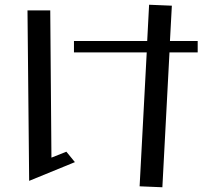

<svg xmlns="http://www.w3.org/2000/svg" viewBox="-20 -750 913 810"><path d="M192 -706H96L103 13L296 -66L260 -110L197 -85ZM697 -577 705 -726 609 -730 601 -577H292V-529H599L569 36L665 40L695 -529H814V-577Z"/></svg>

Font: LXGW Marker Gothic
Style: Regular
Weight: 400
Version: Version 1.001